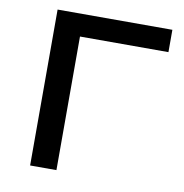

<svg xmlns="http://www.w3.org/2000/svg" viewBox="-79 -780 820 855"><g transform="rotate(10 330.5 -352.5)"><path d="M113 0V-705H632V-604H232V0Z"/></g></svg>

Font: Nunito Sans 7pt SemiExpanded SemiBold
Style: Regular
Weight: 600
Width: 6
Designer: Vernon Adams
Foundry: Vernon Adams
Version: Version 3.101;gftools[0.9.27]